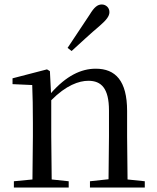

<svg xmlns="http://www.w3.org/2000/svg" viewBox="-20 -838 701 858"><path d="M282 -624 300 -610C342 -648 382 -686 426 -723C456 -749 469 -766 469 -784C469 -805 452 -818 435 -818C416 -818 401 -806 381 -773C347 -721 314 -673 282 -624ZM464 0H627V-28L550 -36L548 -229V-342C548 -477 496 -531 408 -531C342 -531 276 -499 208 -422L203 -520L190 -528L36 -488V-462L124 -458C126 -408 127 -358 127 -289V-229L125 -36L42 -28V0H287V-28L211 -36L209 -229V-390C275 -457 333 -477 375 -477C433 -477 467 -443 467 -344V-229L465 -37L382 -28V0Z"/></svg>

Font: Noto Serif CJK KR
Style: Regular
Weight: 400
Designer: Ryoko NISHIZUKA 西塚涼子 (kana & ideographs); Frank Grießhammer (Latin, Greek & Cyrillic); Wenlong ZHANG 张文龙 (bopomofo); San
Foundry: Adobe
Version: Version 2.001;hotconv 1.1.0;makeotfexe 2.6.0